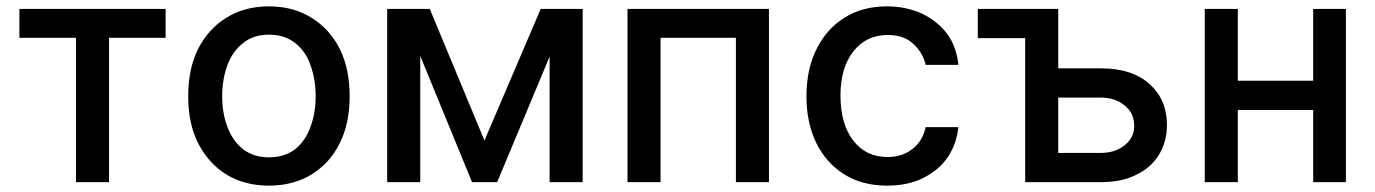

<svg xmlns="http://www.w3.org/2000/svg" viewBox="-20 -573 4325 604"><path d="M501 -545V-454H323V0H219V-454H41V-545Z M692 -24Q635 -60 603 -123Q572 -185 572 -270Q572 -356 603 -419Q637 -484 692 -517Q749 -553 826 -553Q903 -553 960 -517Q1017 -482 1049 -419Q1080 -356 1080 -270Q1080 -185 1049 -123Q1019 -61 960 -24Q902 11 826 11Q750 11 692 -24ZM909 -104Q942 -131 957 -175Q973 -217 973 -271Q973 -323 957 -367Q942 -412 909 -437Q876 -464 826 -464Q777 -464 744 -437Q712 -412 695 -367Q679 -323 679 -271Q679 -217 695 -175Q711 -131 744 -104Q778 -78 826 -78Q875 -78 909 -104Z M1813 -545V0H1709V-395L1544 0H1465L1302 -397V0H1198V-545H1332L1504 -131L1681 -545Z M2399 -545V0H2295V-454H2058V0H1954V-545Z M2635 -25Q2578 -61 2547 -125Q2517 -188 2517 -270Q2517 -355 2548 -417Q2579 -481 2636 -517Q2693 -553 2770 -553Q2830 -553 2881 -530Q2931 -505 2960 -466Q2989 -426 2995 -369H2892Q2883 -408 2853 -435Q2824 -463 2772 -463Q2706 -463 2665 -412Q2624 -360 2624 -273Q2624 -183 2664 -131Q2704 -79 2772 -79Q2818 -79 2850 -104Q2882 -128 2892 -173H2995Q2989 -119 2961 -78Q2934 -38 2884 -13Q2836 11 2771 11Q2692 11 2635 -25Z M3597 -308Q3651 -259 3651 -180Q3651 -129 3627 -88Q3602 -46 3556 -24Q3510 0 3443 0H3205V-453H3056V-545H3309V-358H3443Q3542 -358 3597 -308ZM3518 -116Q3548 -140 3548 -177Q3548 -217 3518 -241Q3489 -266 3443 -266H3309V-92H3443Q3488 -92 3518 -116Z M4111 -319V-545H4214V0H4111V-227H3874V0H3770V-545H3874V-319Z"/></svg>

Font: Sinter Medium
Style: Regular
Weight: 500
Foundry: Adobe & rsms
Version: Version 1.000